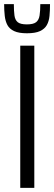

<svg xmlns="http://www.w3.org/2000/svg" viewBox="-23 -909 262 929"><path d="M75 0V-688H143V0ZM107 -748Q68 -748 45.5 -758.5Q23 -769 13 -787.5Q3 -806 0 -832Q-3 -858 -3 -889H44Q44 -856 47 -834Q50 -812 63 -801.5Q76 -791 107 -791Q138 -791 151.5 -801.5Q165 -812 168.5 -834Q172 -856 172 -889H219Q219 -858 216.5 -832Q214 -806 203.5 -787.5Q193 -769 170.5 -758.5Q148 -748 107 -748Z"/></svg>

Font: Saira Condensed
Style: Regular
Weight: 400
Width: 3
Designer: Hector Gatti with collaboration of the Omnibus-Type team
Foundry: Omnibus-Type
Version: Version 1.101